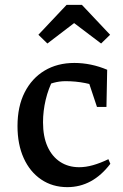

<svg xmlns="http://www.w3.org/2000/svg" viewBox="-20 -761 506 790"><path d="M257 9Q196 9 149.5 -22.5Q103 -54 77.5 -110.5Q52 -167 52 -242Q52 -323 81.5 -381Q111 -439 163.5 -470.5Q216 -502 286 -502Q320 -502 354 -495Q388 -488 421 -474L406 -396Q333 -427 250 -427Q225 -427 201 -420.5Q177 -414 155 -401L201 -439Q179 -397 168 -350.5Q157 -304 157 -258Q157 -199 175.5 -158Q194 -117 227.5 -95Q261 -73 306 -73Q333 -73 363 -81.5Q393 -90 426 -106L434 -87Q361 9 257 9ZM379 -321 328 -474H421L418 -321ZM317 -741 433 -618 396 -582 285 -666 175 -582 138 -618 254 -741Z"/></svg>

Font: Piazzolla Thin SemiBold
Style: Regular
Weight: 600
Version: Version 2.005